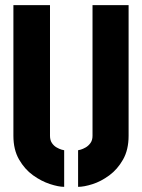

<svg xmlns="http://www.w3.org/2000/svg" viewBox="-20 -720 552 745"><path d="M229 5Q207 5 173.5 -6Q140 -17 108 -40Q76 -63 54 -101Q32 -139 32 -193V-700H174V-193Q174 -176 181.5 -165Q189 -154 199.5 -148Q210 -142 218.5 -139.5Q227 -137 229 -137ZM283 5V-137Q285 -137 293.5 -139.5Q302 -142 312.5 -148Q323 -154 331 -165Q339 -176 339 -193V-700H479V-193Q479 -139 457.5 -101Q436 -63 404 -39.5Q372 -16 339 -5.5Q306 5 283 5Z"/></svg>

Font: Stick No Bills ExtraLight ExtraBold
Style: Regular
Weight: 800
Version: Version 2.000